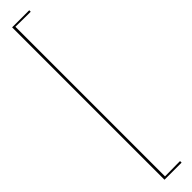

<svg xmlns="http://www.w3.org/2000/svg" viewBox="-355 -725 891 891"><g transform="rotate(-45 90.0 -280.0)"><path d="M40 220.2V-779.8H152.3V-770H132.3L52.7 -771V210.9L132.3 210H152.3V220.2Z"/></g></svg>

Font: Znikomit
Style: Regular
Weight: 100
Designer: gluk
Foundry: gluk
Version: Version 0.53